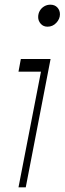

<svg xmlns="http://www.w3.org/2000/svg" viewBox="-20 -800 276 820"><path d="M183 -686Q165 -686 154 -698.5Q143 -711 143 -727Q143 -742 150 -754Q157 -766 169 -773Q181 -780 195 -780Q214 -780 225 -768Q236 -756 236 -739Q236 -719 220.5 -702.5Q205 -686 183 -686ZM59 0 155 -494H59L69 -548H196L90 0Z"/></svg>

Font: Savate ExtraLight
Style: Italic
Weight: 200
Italic angle: -11°
Designer: Max Esnée
Foundry: Plomb Type
Version: Version 2.000